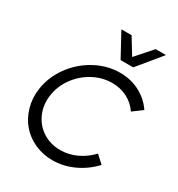

<svg xmlns="http://www.w3.org/2000/svg" viewBox="-210 -1041 1100 1186"><g transform="rotate(30 339.5 -448.0)"><path d="M50.8 -331.1Q64 -422.4 120.4 -500.2Q176.8 -578.1 261 -623.5Q345.2 -668.9 436 -668.9Q513.2 -668.9 576.7 -635.5Q640.1 -602.1 679.2 -543.9L611.8 -494.1Q582 -539.1 533.4 -564.5Q484.9 -589.8 424.8 -589.8Q355 -589.8 290.5 -555.2Q226.1 -520.5 182.9 -460.7Q139.6 -400.9 129.9 -330.1Q120.1 -259.8 146.5 -199.7Q172.9 -139.6 227.5 -104.7Q282.2 -69.8 352.1 -69.8Q411.6 -69.8 467.3 -95.9Q522.9 -122.1 565.9 -168L620.1 -118.2Q564.5 -58.6 491.5 -24.9Q418.5 8.8 340.8 8.8Q272.5 8.8 213.9 -18.1Q155.3 -44.9 116.5 -90.3Q77.6 -135.7 59.3 -198.7Q41 -261.7 50.8 -331.1ZM307.1 -904.8H379.9L450.2 -790L551.8 -904.8H625L487.8 -737.8H397.9Z"/></g></svg>

Font: Human Sans
Style: Italic
Weight: 400
Italic angle: -8°
Designer: Tim Radville
Foundry: Continuum
Version: Version 1.000;FEAKit 1.0